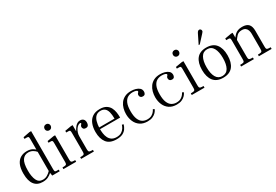

<svg xmlns="http://www.w3.org/2000/svg" viewBox="51 -1724 3901 2713"><g transform="rotate(-30 2001.5 -367.5)"><path d="M231 12Q142 12 96 -48Q50 -108 50 -226Q50 -317 75.5 -372.5Q101 -428 146 -453.5Q191 -479 248 -479Q299 -479 332.5 -462Q366 -445 386.5 -423Q407 -401 418 -386V-338Q405 -363 383 -389.5Q361 -416 329.5 -434.5Q298 -453 258 -453Q196 -453 161 -402.5Q126 -352 126 -232Q126 -133 154 -74Q182 -15 249 -15Q289 -15 320 -33.5Q351 -52 372.5 -74.5Q394 -97 404 -107V-71Q396 -63 375.5 -43Q355 -23 319.5 -5.5Q284 12 231 12ZM389 0 379 -66V-601Q379 -629 373 -637Q367 -645 348 -645H309V-672L418 -693H445V-71Q445 -43 451 -35Q457 -27 476 -27H511V0ZM376 -417V-432H387V-417Z M572 0V-27Q606 -27 621 -30.5Q636 -34 639.5 -46.5Q643 -59 643 -83V-386Q643 -412 637 -420Q631 -428 613 -428H576V-455L682 -473H709V-83Q709 -58 713 -46Q717 -34 732 -30.5Q747 -27 780 -27V0ZM674 -574Q652 -574 638.5 -588Q625 -602 625 -622Q625 -644 638.5 -658Q652 -672 674 -672Q689 -672 700 -665.5Q711 -659 717 -648Q723 -637 723 -622Q722 -602 709 -588Q696 -574 674 -574Z M861 0V-27Q895 -27 910 -30.5Q925 -34 928.5 -46.5Q932 -59 932 -83V-386Q932 -412 926 -420Q920 -428 902 -428H865V-455L968 -473H995V-375H998V-83Q998 -58 1002 -46Q1006 -34 1021 -30.5Q1036 -27 1069 -27V0ZM994 -288V-371Q1001 -384 1011.5 -402Q1022 -420 1037 -437.5Q1052 -455 1072 -467Q1092 -479 1119 -479Q1149 -479 1169 -461Q1189 -443 1189 -404Q1189 -378 1177.5 -360.5Q1166 -343 1137 -343Q1112 -343 1100.5 -356.5Q1089 -370 1089 -386Q1089 -400 1095 -409Q1101 -418 1107 -424Q1113 -430 1113 -436Q1113 -441 1109.5 -443Q1106 -445 1099 -445Q1083 -445 1065 -432.5Q1047 -420 1032 -398Q1017 -376 1007.5 -348Q998 -320 998 -288Z M1436 12Q1325 12 1275.5 -53Q1226 -118 1226 -227Q1226 -302 1249 -359Q1272 -416 1319 -447.5Q1366 -479 1438 -479Q1503 -479 1541.5 -455Q1580 -431 1599 -394Q1618 -357 1624 -315Q1630 -273 1630 -237V-230H1295L1296 -257H1554Q1554 -322 1542.5 -365.5Q1531 -409 1505 -430.5Q1479 -452 1437 -452Q1390 -452 1361 -426.5Q1332 -401 1318 -354Q1304 -307 1302 -242Q1301 -201 1306.5 -161Q1312 -121 1328 -88Q1344 -55 1374 -35Q1404 -15 1452 -15Q1500 -15 1530.5 -34Q1561 -53 1577.5 -80Q1594 -107 1601 -131L1626 -123Q1616 -88 1595 -57Q1574 -26 1536 -7Q1498 12 1436 12Z M1941 12Q1870 12 1822 -20.5Q1774 -53 1750 -108Q1726 -163 1726 -230Q1726 -276 1738 -320.5Q1750 -365 1776 -400.5Q1802 -436 1844.5 -457.5Q1887 -479 1948 -479Q1986 -479 2022 -469Q2058 -459 2082 -437.5Q2106 -416 2106 -380Q2106 -359 2095.5 -343.5Q2085 -328 2059 -328Q2036 -328 2023.5 -340.5Q2011 -353 2011 -373Q2011 -389 2017 -397.5Q2023 -406 2029 -411.5Q2035 -417 2035 -424Q2035 -438 2012 -445Q1989 -452 1960 -452Q1915 -452 1879.5 -432Q1844 -412 1823 -364Q1802 -316 1802 -233Q1802 -152 1822 -104Q1842 -56 1876 -35.5Q1910 -15 1952 -15Q1997 -15 2025 -31.5Q2053 -48 2068.5 -68.5Q2084 -89 2089 -102L2113 -89Q2112 -88 2104 -72.5Q2096 -57 2077 -37.5Q2058 -18 2025 -3Q1992 12 1941 12Z M2417 12Q2346 12 2298 -20.5Q2250 -53 2226 -108Q2202 -163 2202 -230Q2202 -276 2214 -320.5Q2226 -365 2252 -400.5Q2278 -436 2320.5 -457.5Q2363 -479 2424 -479Q2462 -479 2498 -469Q2534 -459 2558 -437.5Q2582 -416 2582 -380Q2582 -359 2571.5 -343.5Q2561 -328 2535 -328Q2512 -328 2499.5 -340.5Q2487 -353 2487 -373Q2487 -389 2493 -397.5Q2499 -406 2505 -411.5Q2511 -417 2511 -424Q2511 -438 2488 -445Q2465 -452 2436 -452Q2391 -452 2355.5 -432Q2320 -412 2299 -364Q2278 -316 2278 -233Q2278 -152 2298 -104Q2318 -56 2352 -35.5Q2386 -15 2428 -15Q2473 -15 2501 -31.5Q2529 -48 2544.5 -68.5Q2560 -89 2565 -102L2589 -89Q2588 -88 2580 -72.5Q2572 -57 2553 -37.5Q2534 -18 2501 -3Q2468 12 2417 12Z M2666 0V-27Q2700 -27 2715 -30.5Q2730 -34 2733.5 -46.5Q2737 -59 2737 -83V-386Q2737 -412 2731 -420Q2725 -428 2707 -428H2670V-455L2776 -473H2803V-83Q2803 -58 2807 -46Q2811 -34 2826 -30.5Q2841 -27 2874 -27V0ZM2768 -574Q2746 -574 2732.5 -588Q2719 -602 2719 -622Q2719 -644 2732.5 -658Q2746 -672 2768 -672Q2783 -672 2794 -665.5Q2805 -659 2811 -648Q2817 -637 2817 -622Q2816 -602 2803 -588Q2790 -574 2768 -574Z M3176 12Q3071 12 3019.5 -52.5Q2968 -117 2968 -234Q2968 -350 3019.5 -414.5Q3071 -479 3176 -479Q3282 -479 3333.5 -414.5Q3385 -350 3385 -234Q3385 -117 3333.5 -52.5Q3282 12 3176 12ZM3176 -15Q3244 -15 3276.5 -73Q3309 -131 3309 -234Q3309 -335 3276.5 -393.5Q3244 -452 3176 -452Q3109 -452 3076 -393.5Q3043 -335 3043 -234Q3043 -131 3076 -73Q3109 -15 3176 -15ZM3103 -562 3179 -716Q3187 -731 3196 -739Q3205 -747 3218 -747Q3230 -747 3239 -737.5Q3248 -728 3248 -715Q3248 -705 3243.5 -697.5Q3239 -690 3224 -674L3121 -562Z M3761 0V-27Q3795 -27 3809.5 -30.5Q3824 -34 3828 -46Q3832 -58 3832 -83V-327Q3832 -356 3823.5 -382Q3815 -408 3794 -424.5Q3773 -441 3735 -441Q3683 -441 3653 -410.5Q3623 -380 3597 -338V-381Q3617 -413 3639.5 -435Q3662 -457 3691.5 -468Q3721 -479 3762 -479Q3833 -479 3865.5 -444.5Q3898 -410 3898 -336V-83Q3898 -58 3901.5 -46Q3905 -34 3920 -30.5Q3935 -27 3969 -27V0ZM3471 0V-27Q3505 -27 3520 -30.5Q3535 -34 3538.5 -46Q3542 -58 3542 -83V-386Q3542 -412 3536 -420Q3530 -428 3512 -428H3475V-455L3578 -473H3605V-395H3608V-83Q3608 -58 3612 -46Q3616 -34 3631 -30.5Q3646 -27 3679 -27V0Z"/></g></svg>

Font: Frank Ruhl Libre Light
Style: Regular
Weight: 300
Designer: Yanek Iontef
Foundry: Fontef
Version: Version 6.003;gftools[0.9.30]